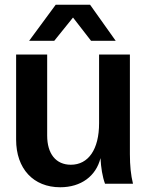

<svg xmlns="http://www.w3.org/2000/svg" viewBox="-20 -775 635 810"><path d="M234 15C322 15 385 -32 404 -108C406 -68 412 -30 423 0H541C532 -37 528 -76 528 -125V-545H398V-255C398 -145 353 -80 279 -80C216 -80 179 -126 179 -203V-545H48V-186C48 -63 121 15 234 15ZM103 -603H209L288 -701L364 -603H468L360 -755H215Z"/></svg>

Font: Ronzino
Style: Bold
Weight: 700
Designer: Nunzio Mazzaferro
Foundry: Collletttivo
Version: Version 1.000;Glyphs 3.3 (3337)